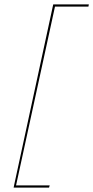

<svg xmlns="http://www.w3.org/2000/svg" viewBox="-20 -731 424 873"><path d="M230 -701 53 112H206L203 122H42L44 112L222 -711H384L382 -701Z"/></svg>

Font: Ysabeau Infant Hairline
Style: Italic
Weight: 100
Italic angle: -12°
Designer: Christian Thalmann (Catharsis Fonts)
Version: Version 0.003